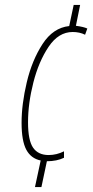

<svg xmlns="http://www.w3.org/2000/svg" viewBox="-20 -744 376 774"><path d="M121 10H147L169 -94Q209 -94 238 -108V-134Q208 -119 176 -119Q134 -119 113.5 -148.5Q93 -178 93 -251Q93 -327 114.5 -411.5Q136 -496 176 -555.5Q216 -615 273 -615Q301 -615 323 -604L332 -629Q317 -636 286 -640L303 -724H277L259 -639Q194 -632 151.5 -566.5Q109 -501 88 -412.5Q67 -324 67 -249Q67 -176 86 -140.5Q105 -105 144 -97Z"/></svg>

Font: Noto Sans Display Condensed Thin
Style: Italic
Weight: 250
Width: 3
Italic angle: -12°
Designer: Monotype Design Team
Foundry: Monotype Imaging Inc.
Version: Version 1.900